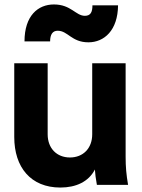

<svg xmlns="http://www.w3.org/2000/svg" viewBox="-20 -830 639 862"><path d="M251 12C321 12 378 -14 406 -69C407 -50 410 -28 415 0H555C547 -47 544 -80 544 -127V-546H394V-227C394 -164 353 -123 294 -123C235 -123 194 -164 194 -227V-546H44V-215C44 -79 118 12 251 12ZM90 -644H205C205 -675 216 -692 239 -692C285 -692 301 -640 377 -640C448 -640 509 -694 510 -806H395C395 -776 387 -759 361 -759C320 -759 299 -810 222 -810C151 -810 90 -760 90 -644Z"/></svg>

Font: Mluvka ExtraBold
Style: Regular
Weight: 800
Designer: Modified by Jiří Krblich, Original typeface by Gumpita Rahayu
Foundry: Gumpita Rahayu & Jiří Krblich
Version: Version 2.000;Glyphs 3.1.1 (3134)